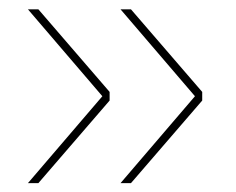

<svg xmlns="http://www.w3.org/2000/svg" viewBox="-20 -454 519 423"><path d="M41.5 -50.5 205.5 -242 41.5 -433.5H64.5L221.5 -251.5V-232.5L64.5 -50.5ZM245.5 -50.5 409.5 -242 245.5 -433.5H268.5L425.5 -251.5V-232.5L268.5 -50.5Z"/></svg>

Font: Anek Devanagari Medium Thin
Style: Regular
Weight: 250
Version: Version 1.003